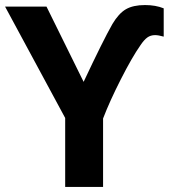

<svg xmlns="http://www.w3.org/2000/svg" viewBox="-20 -740 671 760"><path d="M238 -273 0 -714H164L311 -416Q388 -580 425 -645Q450 -687 478.5 -703.5Q507 -720 554 -720Q596 -720 628 -707V-595Q607 -601 594 -601Q576 -601 563 -591.5Q550 -582 536 -561Q503 -514 458.5 -426.5Q414 -339 388 -271V0H238Z"/></svg>

Font: OpenSansMMV
Style: Bold
Weight: 700
Foundry: Ascender Corporation
Version: Version 4.001